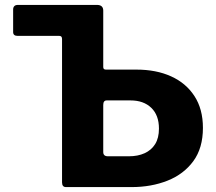

<svg xmlns="http://www.w3.org/2000/svg" viewBox="-20 -762 878 782"><path d="M248.8 0Q232.7 0 232.7 -19.3V-603.2Q232.7 -615.8 221.9 -615.8H52.1Q33.5 -615.8 33.5 -631.3V-723.6Q33.5 -731.9 38.2 -736.9Q42.9 -742 53.3 -742H374.7Q400.5 -742 400.5 -718.7V-488.9Q400.5 -478.5 411.4 -478.5H535.8Q616.1 -478.5 676.7 -451.1Q737.4 -423.8 771.9 -370.8Q806.5 -317.8 806.5 -241.2Q806.5 -159 767.5 -105.8Q728.5 -52.6 662.5 -26.3Q596.4 0 515.6 0ZM419.5 -125.5H505.3Q541.3 -125.5 568.9 -137.9Q596.5 -150.4 612 -175.2Q627.4 -200 627.4 -238.2Q627.4 -292.8 596.1 -322.9Q564.9 -353 511.6 -353H414.6Q400.5 -353 400.5 -334.4V-142.8Q400.5 -125.5 419.5 -125.5Z"/></svg>

Font: Libre Franklin Thin
Style: Regular
Weight: 100
Designer: Pablo Impallari, Rodrigo Fuenzalida, Nhung Nguyen
Foundry: Impallari Type
Version: Version 3.000